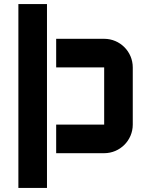

<svg xmlns="http://www.w3.org/2000/svg" viewBox="-20 -820 740 940"><path d="M630 -490C630 -567.3 567.3 -630 490 -630H255V-490H490V-210H255V-70H490C567.3 -70 630 -132.7 630 -210ZM70 100H210V-800H70Z"/></svg>

Font: Abstante
Style: Regular
Weight: 500
Designer: Valerio Brotto (Silverblur_type)
Version: Version 1.000;Glyphs 3.1.2 (3151)